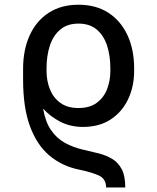

<svg xmlns="http://www.w3.org/2000/svg" viewBox="-20 -573 674 824"><path d="M517.6 231.4H435.5Q435.1 193.8 403.1 179.7Q371.1 165.5 318.8 154.8Q246.6 140.1 192.6 95Q138.7 49.8 108.9 -30.5Q79.1 -110.8 79.1 -231V-277.3Q79.1 -358.9 107.2 -420.9Q135.3 -482.9 188.5 -517.8Q241.7 -552.7 316.9 -552.7Q392.1 -552.7 445.3 -518.1Q498.5 -483.4 527.1 -421.9Q555.7 -360.4 555.7 -279.3V-269Q555.7 -201.2 529.5 -146.5Q503.4 -91.8 454.6 -60.1Q405.8 -28.3 336.4 -28.3Q282.2 -28.3 239.3 -50.3Q196.3 -72.3 165 -106.9Q174.8 -49.8 199 -14.6Q223.1 20.5 258.5 40Q293.9 59.6 336.4 69.3Q371.6 77.1 404.1 85.4Q436.5 93.8 462.2 109.4Q487.8 125 502.7 153.6Q517.6 182.1 517.6 231.4ZM316.9 -109.4Q364.7 -109.4 395 -131.6Q425.3 -153.8 439.5 -190.2Q453.6 -226.6 453.6 -269V-279.3Q453.6 -334 439.5 -377.4Q425.3 -420.9 395 -446.3Q364.7 -471.7 316.9 -471.7Q269 -471.7 238.8 -446.3Q208.5 -420.9 194.1 -377.4Q179.7 -334 179.7 -279.3V-269Q179.7 -226.6 194.1 -190.2Q208.5 -153.8 238.8 -131.6Q269 -109.4 316.9 -109.4Z"/></svg>

Font: Inter-Regular
Style: Regular
Weight: 400
Designer: Rasmus Andersson
Foundry: rsms
Version: Version 4.000;git-a52131595